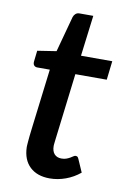

<svg xmlns="http://www.w3.org/2000/svg" viewBox="-79 -719 519 777"><g transform="rotate(10 180.0 -331.0)"><path d="M67.5 -100.5Q67.5 -104 67.8 -108.8Q68 -113.5 68.8 -122.5Q69.5 -131.5 71 -146.5Q72.5 -161.5 75.5 -185L105 -425.5H53.5Q45 -425.5 40 -431.2Q35 -437 36.5 -448.5L41.5 -492L119 -504L159 -651.5Q162 -660 168.2 -665.2Q174.5 -670.5 183.5 -670.5H240.5L219.5 -503H348L339 -425.5H210L181.5 -191Q179 -170.5 177.5 -158.2Q176 -146 175.2 -138.8Q174.5 -131.5 174.2 -128.8Q174 -126 174 -124.5Q174 -102.5 184.5 -91Q195 -79.5 213.5 -79.5Q225.5 -79.5 234 -82.8Q242.5 -86 249 -89.8Q255.5 -93.5 260 -96.8Q264.5 -100 268.5 -100Q274 -100 276.5 -97.8Q279 -95.5 281.5 -90L304.5 -37.5Q278 -15.5 245.8 -3.8Q213.5 8 180.5 8Q129 8 99 -20.2Q69 -48.5 67.5 -100.5Z"/></g></svg>

Font: Lato 2
Style: Italic
Weight: 600
Italic angle: -7°
Designer: Lukasz Dziedzic with Adam Twardoch and Botio Nikoltchev
Foundry: tyPoland Lukasz Dziedzic
Version: Version 2.015; 2015-08-06; http://www.latofonts.com/